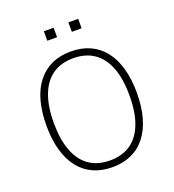

<svg xmlns="http://www.w3.org/2000/svg" viewBox="-156 -998 1018 1125"><g transform="rotate(-20 353.0 -435.0)"><path d="M353 8Q286 8 233.5 -16Q181 -40 145 -86Q109 -132 90 -199Q71 -266 71 -352Q71 -438 89.5 -505Q108 -572 144.5 -618.5Q181 -665 233 -689Q285 -713 353 -713Q420 -713 472.5 -689Q525 -665 561 -619Q597 -573 616 -506Q635 -439 635 -353Q635 -267 616 -200Q597 -133 561 -86.5Q525 -40 472.5 -16Q420 8 353 8ZM353 -34Q429 -34 481.5 -70Q534 -106 561.5 -177Q589 -248 589 -353Q589 -458 561.5 -528.5Q534 -599 481.5 -635Q429 -671 353 -671Q277 -671 224.5 -635Q172 -599 144.5 -528Q117 -457 117 -353Q117 -249 144.5 -177.5Q172 -106 224.5 -70Q277 -34 353 -34ZM399 -819V-878H460V-819ZM246 -819V-878H307V-819Z"/></g></svg>

Font: Nunito Sans 10pt SemiCondensed ExtraLight
Style: Regular
Weight: 250
Width: 4
Designer: Vernon Adams
Foundry: Vernon Adams
Version: Version 3.101;gftools[0.9.27]